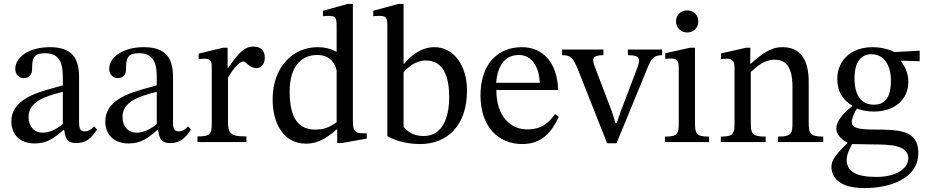

<svg xmlns="http://www.w3.org/2000/svg" viewBox="-20 -726 4731 981"><path d="M308 -62C314 -18 324 5 368 5C419 5 443 -16 476 -64L461 -80C447 -65 433 -55 414 -55C393 -55 384 -63 384 -104V-331C384 -435 343 -485 234 -485C125 -485 58 -431 58 -375C58 -342 80 -327 100 -327C128 -327 144 -342 144 -373C144 -433 154 -454 211 -454C271 -454 301 -421 301 -334V-290C215 -263 38 -237 38 -105C38 -41 80 7 157 7C221 7 257 -21 304 -62ZM301 -92C267 -64 231 -48 198 -48C155 -48 126 -79 126 -129C126 -207 210 -234 301 -257Z M788 -62C794 -18 804 5 848 5C899 5 923 -16 956 -64L941 -80C927 -65 913 -55 894 -55C873 -55 864 -63 864 -104V-331C864 -435 823 -485 714 -485C605 -485 538 -431 538 -375C538 -342 560 -327 580 -327C608 -327 624 -342 624 -373C624 -433 634 -454 691 -454C751 -454 781 -421 781 -334V-290C695 -263 518 -237 518 -105C518 -41 560 7 637 7C701 7 737 -21 784 -62ZM781 -92C747 -64 711 -48 678 -48C635 -48 606 -79 606 -129C606 -207 690 -234 781 -257Z M1143 -482H1119L995 -452V-424C995 -424 1006 -426 1026 -426C1062 -426 1062 -408 1062 -372V-97C1062 -41 1055 -29 989 -29V0H1239V-29C1164 -29 1145 -39 1145 -102V-330C1169 -370 1201 -412 1224 -412C1236 -412 1256 -378 1289 -378C1311 -378 1333 -394 1333 -432C1333 -466 1314 -488 1275 -488C1227 -488 1197 -453 1146 -379H1143Z M1854 -18V-45H1833C1796 -45 1783 -55 1783 -107V-706H1756L1630 -671V-643C1630 -643 1647 -645 1656 -645C1695 -645 1700 -636 1700 -592V-461C1669 -478 1636 -485 1603 -485C1477 -485 1373 -384 1373 -219C1373 -91 1431 8 1544 8C1610 8 1661 -30 1699 -64H1703V5H1726ZM1700 -101C1665 -77 1638 -64 1591 -64C1506 -64 1460 -120 1460 -258C1460 -384 1517 -445 1601 -445C1663 -445 1692 -406 1700 -365Z M2042 -706H2016L1887 -671V-643C1887 -643 1899 -645 1915 -645C1953 -645 1959 -637 1959 -592V-30C1983 -17 2041 10 2126 10C2265 10 2366 -84 2366 -263C2366 -393 2298 -485 2199 -485C2132 -485 2080 -442 2045 -400H2042ZM2042 -356C2060 -380 2104 -417 2155 -417C2250 -417 2275 -327 2275 -231C2275 -120 2239 -31 2144 -31C2091 -31 2061 -55 2042 -78Z M2816 -143C2784 -101 2753 -65 2672 -65C2592 -65 2516 -128 2516 -266H2832C2827 -406 2755 -485 2646 -485C2529 -485 2435 -405 2435 -238C2435 -77 2528 10 2648 10C2751 10 2799 -53 2835 -129ZM2515 -303C2523 -396 2563 -445 2631 -445C2702 -445 2735 -377 2738 -303Z M3363 -473H3188V-444C3224 -444 3245 -439 3245 -417C3245 -401 3239 -389 3238 -384L3152 -158L3131 -97H3125L3106 -157L3021 -380C3015 -394 3011 -406 3011 -419C3011 -435 3024 -444 3063 -444V-473H2852V-444C2895 -444 2907 -433 2933 -371L3082 6H3130L3288 -378C3308 -430 3324 -444 3363 -444Z M3603 -28C3536 -28 3531 -43 3531 -101V-482H3505L3379 -454V-425C3379 -425 3390 -427 3404 -427C3433 -427 3448 -423 3448 -380V-101C3448 -44 3445 -28 3378 -28V0H3603ZM3491 -673C3456 -673 3434 -647 3434 -617C3434 -586 3457 -560 3491 -560C3526 -560 3548 -586 3548 -617C3548 -647 3526 -673 3491 -673Z M4112 -307C4112 -422 4069 -485 3978 -485C3915 -485 3871 -449 3817 -401H3813L3814 -482H3791L3664 -453V-424C3664 -424 3674 -426 3691 -426C3718 -426 3733 -418 3733 -382V-101C3733 -45 3730 -28 3663 -28V0H3892V-28C3820 -28 3816 -45 3816 -101V-358C3846 -385 3883 -421 3937 -421C3982 -421 4029 -402 4029 -282V-101C4029 -45 4026 -28 3955 -28V0H4186V-28C4119 -28 4112 -45 4112 -101Z M4335 -184C4288 -148 4253 -106 4253 -70C4253 -42 4275 -15 4309 2V6C4255 58 4228 92 4228 125C4228 180 4267 235 4398 235C4524 235 4672 189 4672 55C4672 -60 4576 -64 4450 -64C4358 -64 4332 -74 4332 -104C4332 -121 4348 -157 4358 -171C4384 -162 4412 -156 4444 -156C4549 -156 4621 -215 4621 -308C4621 -358 4599 -391 4585 -411V-416L4679 -413V-467L4550 -460C4550 -460 4505 -485 4439 -485C4333 -485 4258 -422 4258 -322C4258 -257 4287 -214 4335 -186ZM4334 10C4348 10 4367 11 4447 12C4450 12 4453 12 4456 12C4523 13 4621 14 4621 83C4621 126 4574 178 4456 178C4354 178 4306 149 4306 91C4306 70 4313 47 4334 10ZM4432 -449C4496 -449 4532 -395 4532 -314C4532 -219 4495 -191 4445 -191C4380 -191 4346 -240 4346 -326C4346 -410 4380 -449 4432 -449Z"/></svg>

Font: mjx-stx-n
Style: Regular
Weight: 500
Version: 1.0.0